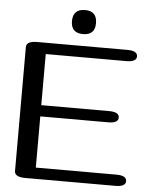

<svg xmlns="http://www.w3.org/2000/svg" viewBox="-57 -884 741 932"><g transform="rotate(5 313.5 -418.5)"><path d="M319.8 -837.4Q377.9 -837.4 377.9 -778.3Q377.9 -720.2 319.8 -720.2Q260.7 -720.2 260.7 -778.3Q260.7 -837.4 319.8 -837.4ZM540.5 0H102.1Q48.8 0 48.8 -29.3V-633.3Q48.8 -662.6 102.1 -662.6H540.5Q590.3 -662.6 590.3 -635.3Q590.3 -607.9 540.5 -607.9H147.9V-358.9H478.5Q527.8 -358.9 527.8 -331.5Q527.8 -304.2 478.5 -304.2H147.9V-54.7H540.5Q590.3 -54.7 590.3 -27.3Q590.3 0 540.5 0Z"/></g></svg>

Font: Gayathri
Style: Bold
Weight: 700
Designer: Binoy Dominic <binoy.domenic@gmail.com>
Foundry: SMC
Version: Version 1.000